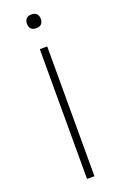

<svg xmlns="http://www.w3.org/2000/svg" viewBox="-175 -973 649 1022"><g transform="rotate(-20 150.0 -462.0)"><path d="M129 0V-735H171V0ZM150 -846Q142 -846 134.5 -848Q127 -850 121 -856Q115 -862 113 -869.5Q111 -877 111 -885Q111 -893 113 -900.5Q115 -908 121 -914Q127 -920 134.5 -922Q142 -924 150 -924Q158 -924 165.5 -922Q173 -920 179 -914Q185 -908 187 -900.5Q189 -893 189 -885Q189 -877 187 -869.5Q185 -862 179 -856Q173 -850 165.5 -848Q158 -846 150 -846Z"/></g></svg>

Font: Iosevka Aile Extralight
Style: Regular
Weight: 200
Designer: Belleve Invis
Foundry: Belleve Invis
Version: Version 31.1.0; ttfautohint (v1.8.4)